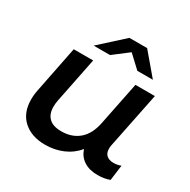

<svg xmlns="http://www.w3.org/2000/svg" viewBox="-166 -903 1061 1070"><g transform="rotate(30 364.5 -368.5)"><path d="M686 -105 673 -6Q638 7 596 7Q542 7 506.5 -16.5Q471 -40 459 -81Q422 -37 370 -15Q318 7 258 7Q170 7 117.5 -40.5Q65 -88 65 -174Q65 -206 72 -238L131 -534H256L197 -241Q193 -221 193 -200Q193 -153 219.5 -128Q246 -103 299 -103Q367 -103 412 -141.5Q457 -180 472 -257L528 -534H653L580 -174Q578 -166 578 -152Q578 -125 594 -110.5Q610 -96 639 -96Q664 -96 686 -105ZM498 -607 419 -681 322 -607H217L368 -744H482L598 -607Z"/></g></svg>

Font: Montserrat Alternates SemiBold
Style: Italic
Weight: 600
Italic angle: -11.3°
Designer: Julieta Ulanovsky
Foundry: Julieta Ulanovsky
Version: Version 7.200